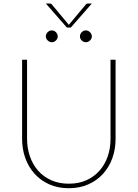

<svg xmlns="http://www.w3.org/2000/svg" viewBox="-20 -1034 763 1064"><path d="M361.5 -16Q416 -16 458.8 -35.2Q501.5 -54.5 531.2 -88Q561 -121.5 576.8 -166.8Q592.5 -212 592.5 -264V-703H620.5V-264Q620.5 -207 602.5 -157.2Q584.5 -107.5 550.8 -70.5Q517 -33.5 469.2 -12.2Q421.5 9 361.5 9Q301.5 9 253.5 -12.2Q205.5 -33.5 172 -70.5Q138.5 -107.5 120.5 -157.2Q102.5 -207 102.5 -264V-703H130V-265Q130 -213 145.8 -167.5Q161.5 -122 191.2 -88.2Q221 -54.5 264 -35.2Q307 -16 361.5 -16ZM489 -1014.5 372.5 -881.5H350.5L234 -1014.5H254Q257 -1014.5 260.8 -1013.8Q264.5 -1013 267.5 -1009L359 -899.5L361.5 -896L364 -899.5L455.5 -1009Q458.5 -1013 462.2 -1013.8Q466 -1014.5 469 -1014.5ZM300 -832Q300 -819.5 290 -809.8Q280 -800 267 -800Q260.5 -800 254.5 -802.8Q248.5 -805.5 244 -810Q239.5 -814.5 236.8 -820.2Q234 -826 234 -832Q234 -845.5 244 -855.5Q254 -865.5 267 -865.5Q280 -865.5 290 -855.5Q300 -845.5 300 -832ZM489 -832Q489 -819.5 478.8 -809.8Q468.5 -800 456 -800Q442.5 -800 432.8 -809.8Q423 -819.5 423 -832Q423 -845.5 432.8 -855.5Q442.5 -865.5 456 -865.5Q468.5 -865.5 478.8 -855.5Q489 -845.5 489 -832Z"/></svg>

Font: Lato 2
Style: Regular
Weight: 200
Designer: Lukasz Dziedzic with Adam Twardoch and Botio Nikoltchev
Foundry: tyPoland Lukasz Dziedzic
Version: Version 2.015; 2015-08-06; http://www.latofonts.com/